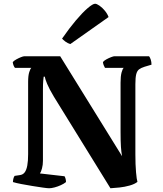

<svg xmlns="http://www.w3.org/2000/svg" viewBox="-20 -1004 869 1024"><path d="M242 0Q233 0 208.5 -3.5Q184 -7 153 -12Q122 -17 93.5 -22.5Q65 -28 49 -33Q49 -42 51.5 -51.5Q54 -61 58 -66L85 -70Q102 -72 111.5 -84.5Q121 -97 125.5 -121Q130 -145 130 -182V-567Q130 -601 136 -619.5Q142 -638 147 -642H60Q56 -646 52.5 -654.5Q49 -663 48 -673Q54 -680 66.5 -687Q79 -694 91.5 -699Q104 -704 110 -704H301L631 -171Q627 -192 625 -220.5Q623 -249 623 -302V-564Q623 -598 628.5 -618Q634 -638 640 -642H540Q538 -646 534 -654Q530 -662 529 -673Q534 -680 546.5 -687Q559 -694 572 -699Q585 -704 590 -704H775Q780 -698 784 -686Q788 -674 788 -659L751 -648Q732 -642 721.5 -634Q711 -626 706.5 -608Q702 -590 702 -555V-181Q702 -125 705.5 -85.5Q709 -46 713 -34Q698 -22 671.5 -14.5Q645 -7 617 -4Q589 -1 569 0L267 -489Q243 -529 231.5 -556.5Q220 -584 219 -595H213Q212 -589 210.5 -573Q209 -557 209 -525V-146Q209 -125 204 -106Q199 -87 193 -79L324 -64Q326 -62 329 -53Q332 -44 332 -33Q321 -24 304.5 -16.5Q288 -9 271 -4.5Q254 0 242 0ZM355 -769Q341 -773 329 -782Q317 -791 311 -798Q349 -853 384.5 -895Q420 -937 447.5 -960.5Q475 -984 487 -984Q496 -984 511 -973.5Q526 -963 539.5 -946.5Q553 -930 559 -913Z"/></svg>

Font: Texturina Medium 12pt
Style: Bold
Weight: 700
Version: Version 1.002